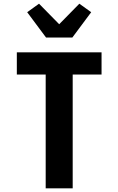

<svg xmlns="http://www.w3.org/2000/svg" viewBox="-20 -1018 640 1038"><path d="M227 0V-615H71V-735H529V-615H373V0ZM229 -815 127 -952 191 -998 300 -887 409 -998 473 -952 371 -815Z"/></svg>

Font: Iosevka Heavy Extended
Style: Regular
Weight: 900
Width: 7
Monospace: yes
Designer: Belleve Invis
Foundry: Belleve Invis
Version: Version 32.5.0; ttfautohint (v1.8.4)